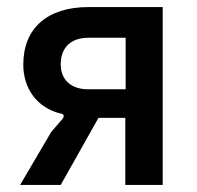

<svg xmlns="http://www.w3.org/2000/svg" viewBox="-20 -524 558 544"><path d="M37 0H152L259 -190H335V0H441V-504H231C114 -504 46 -444 46 -341C46 -273 85 -218 153 -202C161 -201 163 -195 157 -187L125 -150ZM230 -271C181 -271 152 -298 152 -342C152 -389 181 -417 230 -417H336V-271Z"/></svg>

Font: Finlandica Medium
Style: Regular
Weight: 500
Designer: Niklas Ekholm, Juho Hiilivirta, Jaakko Suomalainen
Foundry: Helsinki Type Studio
Version: Version 2.000;Glyphs 3.2 (3202)